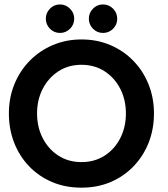

<svg xmlns="http://www.w3.org/2000/svg" viewBox="-20 -854 774 886"><path d="M151 -330.5Q151 -267.5 177.2 -216.5Q203.5 -165.5 249.5 -135.8Q295.5 -106 356 -106Q416.5 -106 462.8 -135.8Q509 -165.5 535 -216.5Q561 -267.5 561 -330.5Q561 -393.5 535 -444.2Q509 -495 462.8 -525Q416.5 -555 356 -555Q295.5 -555 249.5 -525Q203.5 -495 177.2 -444.2Q151 -393.5 151 -330.5ZM21 -330.5Q21 -402.5 46.2 -464.8Q71.5 -527 117 -573.5Q162.5 -620 223.8 -646Q285 -672 356 -672Q428 -672 489 -646Q550 -620 595.2 -573.5Q640.5 -527 665.5 -464.8Q690.5 -402.5 690.5 -330.5Q690.5 -258 666 -195.8Q641.5 -133.5 596.5 -86.8Q551.5 -40 490.5 -14Q429.5 12 356 12Q281.5 12 220.2 -14Q159 -40 114.2 -86.8Q69.5 -133.5 45.2 -195.8Q21 -258 21 -330.5ZM455.5 -702Q428 -702 409 -721.5Q390 -741 390 -767.5Q390 -794.5 409 -814Q428 -833.5 455.5 -833.5Q482.5 -833.5 501.8 -814Q521 -794.5 521 -767.5Q521 -740.5 501.8 -721.2Q482.5 -702 455.5 -702ZM257 -702Q229.5 -702 210.5 -721.5Q191.5 -741 191.5 -767.5Q191.5 -794.5 210.5 -814Q229.5 -833.5 257 -833.5Q283.5 -833.5 303 -814Q322.5 -794.5 322.5 -767.5Q322.5 -740.5 303 -721.2Q283.5 -702 257 -702Z"/></svg>

Font: League Spartan Thin SemiBold
Style: Regular
Weight: 600
Version: Version 2.002